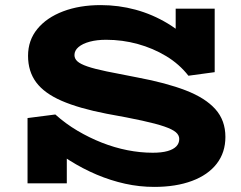

<svg xmlns="http://www.w3.org/2000/svg" viewBox="-20 -720 947 753"><path d="M585 13Q527 13 470.5 0.5Q414 -12 359.5 -35Q305 -58 252.5 -91Q200 -124 151 -164L242 -155V-1H88V-257L197 -271Q237 -235 283.5 -207.5Q330 -180 379.5 -160.5Q429 -141 479.5 -131Q530 -121 579 -121Q614 -121 637 -127.5Q660 -134 671.5 -146Q683 -158 683 -175Q683 -190 669.5 -201.5Q656 -213 624 -224Q592 -235 537 -247Q482 -259 398 -274Q290 -295 222 -324.5Q154 -354 122 -397Q90 -440 90 -501Q90 -562 126.5 -606.5Q163 -651 227.5 -675.5Q292 -700 375 -700Q445 -700 511.5 -682Q578 -664 638.5 -627.5Q699 -591 749 -533L669 -529V-686H822V-437L719 -423Q683 -469 631.5 -500Q580 -531 520 -547.5Q460 -564 396 -564Q360 -564 332 -556.5Q304 -549 288 -535.5Q272 -522 272 -504Q272 -490 283.5 -479.5Q295 -469 322.5 -459.5Q350 -450 398 -440Q446 -430 520 -416Q632 -395 708.5 -365.5Q785 -336 824.5 -292Q864 -248 864 -183Q864 -122 830 -78Q796 -34 733 -10.5Q670 13 585 13Z"/></svg>

Font: BioRhyme SemiExpanded ExtraBold
Style: Regular
Weight: 800
Width: 6
Designer: Aoife Mooney
Foundry: Aoife Mooney Type
Version: Version 1.600;gftools[0.9.33]